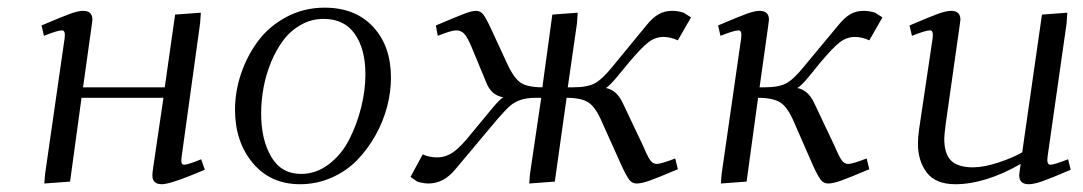

<svg xmlns="http://www.w3.org/2000/svg" viewBox="-20 -472 2815 499"><path d="M87.9 -405.8Q142.6 -429.2 163.1 -436.5Q183.6 -443.8 195.8 -443.8Q220.2 -443.8 220.2 -420.9Q220.2 -419.4 219.7 -416.7Q219.2 -414.1 218.8 -409.4Q218.3 -404.8 217.8 -401.9L195.8 -245.1H408.2L435.1 -434.1L502 -439L500 -411.1L452.1 -64.9Q450.7 -53.7 451.9 -48.8Q453.1 -43.9 459 -43.9Q468.3 -43.9 502.9 -58.1L512.2 -30.8Q423.8 6.8 400.9 6.8Q376 6.8 376 -16.1Q376 -21.5 377.9 -35.2L404.8 -217.8H191.9L162.1 0L95.2 4.9L97.2 -20L147.9 -372.1Q150.9 -393.1 141.1 -393.1Q129.9 -393.1 94.2 -378.9Z M590.8 -187Q590.8 -233.9 606.4 -280.3Q622.1 -326.7 650.6 -365.2Q679.2 -403.8 724.6 -428Q770 -452.1 823.7 -452.1Q903.3 -452.1 949.7 -402.3Q996.1 -352.5 996.1 -270Q996.1 -233.4 986.1 -194.8Q976.1 -156.2 955.8 -120.1Q935.5 -84 908 -55.7Q880.4 -27.3 841.8 -10.3Q803.2 6.8 759.8 6.8Q683.1 6.8 637 -48.3Q590.8 -103.5 590.8 -187ZM658.7 -176.8Q658.7 -109.4 684.8 -64.7Q710.9 -20 762.7 -20Q801.8 -20 834.7 -45.2Q867.7 -70.3 887.7 -109.6Q907.7 -148.9 918.7 -193.1Q929.7 -237.3 929.7 -278.8Q929.7 -344.2 902.3 -383.5Q875 -422.9 820.8 -422.9Q789.6 -422.9 762.5 -407.7Q735.4 -392.6 716.6 -367.7Q697.8 -342.8 684.6 -310.8Q671.4 -278.8 665 -244.6Q658.7 -210.4 658.7 -176.8Z M1046.9 -12.2 1078.6 -70.8Q1095.7 -63 1115.7 -63Q1138.7 -63 1158.4 -76.9Q1178.2 -90.8 1207.5 -127.9L1258.8 -189.9Q1278.3 -213.4 1287.6 -219.2Q1256.3 -224.6 1243.7 -257.8L1204.6 -352.1Q1193.8 -377.4 1185.5 -385.3Q1177.2 -393.1 1165.5 -393.1Q1153.3 -393.1 1117.7 -378.9L1112.8 -405.8Q1168.9 -429.7 1188 -436.8Q1207 -443.8 1216.8 -443.8Q1228.5 -443.8 1235.8 -434.6Q1243.2 -425.3 1255.9 -397.9L1296.9 -309.1Q1315.4 -268.6 1333.5 -256.8Q1351.6 -245.1 1389.6 -245.1L1415.5 -434.1L1481.4 -439L1479.5 -411.1L1455.6 -245.1H1469.7Q1506.8 -245.1 1526.1 -255.6Q1545.4 -266.1 1571.8 -298.8L1659.7 -405.8Q1676.3 -426.3 1691.9 -435.1Q1707.5 -443.8 1726.6 -443.8Q1741.7 -443.8 1756.8 -439L1775.9 -426.8L1741.7 -367.2Q1722.2 -376 1704.6 -376Q1683.1 -376 1665.3 -362.3Q1647.5 -348.6 1615.7 -311L1583.5 -272Q1564.9 -249.5 1554.7 -243.2Q1582.5 -238.3 1598.6 -204.1L1651.9 -91.8Q1663.6 -64 1670.4 -54.9Q1677.2 -45.9 1687.5 -45.9Q1697.3 -45.9 1734.9 -60.1L1741.7 -32.2Q1689 -9.8 1668 -2.4Q1647 4.9 1634.8 4.9Q1623 4.9 1615.7 -4.4Q1608.4 -13.7 1595.7 -41L1545.4 -152.8Q1528.3 -193.4 1509.5 -205.6Q1490.7 -217.8 1452.6 -217.8L1421.9 0L1355.5 4.9L1357.4 -20L1386.7 -217.8H1372.6Q1348.1 -217.8 1332 -211.9Q1315.9 -206.1 1305.2 -196.5Q1294.4 -187 1273.4 -163.1L1163.6 -32.2Q1133.3 4.9 1093.8 4.9Q1080.6 4.9 1064.5 0Z M1846.2 -405.8Q1900.9 -429.2 1921.4 -436.5Q1941.9 -443.8 1954.1 -443.8Q1978.5 -443.8 1978.5 -420.9Q1978.5 -419.4 1978 -416.7Q1977.5 -414.1 1977.1 -409.4Q1976.6 -404.8 1976.1 -401.9L1954.1 -245.1H1967.3Q2004.4 -245.1 2023.7 -255.6Q2043 -266.1 2069.3 -298.8L2158.2 -405.8Q2174.8 -426.3 2189.9 -435.1Q2205.1 -443.8 2224.1 -443.8Q2239.3 -443.8 2254.4 -439L2273.4 -426.8L2239.3 -367.2Q2219.7 -376 2202.1 -376Q2180.7 -376 2162.8 -362.3Q2145 -348.6 2113.3 -311L2081.5 -272Q2063.5 -250 2052.2 -243.2Q2080.1 -238.3 2096.2 -204.1L2149.4 -91.8Q2161.1 -64 2168 -54.9Q2174.8 -45.9 2185.1 -45.9Q2194.8 -45.9 2232.4 -60.1L2239.3 -32.2Q2186.5 -9.8 2165.5 -2.4Q2144.5 4.9 2132.3 4.9Q2120.6 4.9 2113.3 -4.4Q2106 -13.7 2093.3 -41L2044.4 -152.8Q2027.3 -193.4 2008.1 -205.6Q1988.8 -217.8 1950.2 -217.8L1920.4 0L1853.5 4.9L1855.5 -20L1906.2 -372.1Q1909.2 -393.1 1899.4 -393.1Q1888.2 -393.1 1852.5 -378.9Z M2343.8 -405.8Q2398.4 -429.2 2418.9 -436.5Q2439.5 -443.8 2451.7 -443.8Q2476.1 -443.8 2476.1 -420.9Q2476.1 -419.4 2475.6 -416.7Q2475.1 -414.1 2474.6 -409.4Q2474.1 -404.8 2473.6 -401.9L2438 -150.9Q2434.1 -120.6 2434.1 -111.8Q2434.1 -71.8 2452.1 -54.4Q2470.2 -37.1 2508.8 -37.1Q2537.1 -37.1 2575.4 -49.8Q2613.8 -62.5 2636.7 -76.2L2688 -434.1L2753.9 -439L2752 -411.1L2702.6 -64.9Q2699.7 -43.9 2710 -43.9Q2720.2 -43.9 2755.9 -58.1L2762.7 -30.8Q2710.4 -8.3 2688.5 -0.7Q2666.5 6.8 2653.8 6.8Q2628.9 6.8 2628.9 -16.1Q2628.9 -19.5 2630.9 -33.2L2632.8 -45.9Q2540 6.8 2462.9 6.8Q2412.1 6.8 2388.9 -23.2Q2365.7 -53.2 2365.7 -99.1Q2365.7 -114.7 2368.7 -136.2L2403.8 -372.1Q2406.7 -393.1 2397 -393.1Q2385.7 -393.1 2350.1 -378.9Z"/></svg>

Font: Dehuti
Style: Italic
Weight: 400
Version: Version 1.2